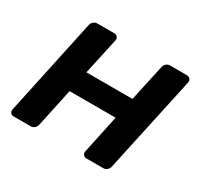

<svg xmlns="http://www.w3.org/2000/svg" viewBox="-116 -668 854 816"><g transform="rotate(30 311.5 -260.0)"><path d="M35 0Q25 0 19.5 -7Q14 -14 16 -24L117 -496Q119 -506 127 -513Q135 -520 145 -520H228Q239 -520 244.5 -513Q250 -506 248 -496L209 -317H435L474 -496Q476 -506 484 -513Q492 -520 502 -520H585Q595 -520 601 -513Q607 -506 605 -496L503 -24Q501 -14 493 -7Q485 0 475 0H392Q382 0 376.5 -7Q371 -14 373 -24L413 -212H187L147 -24Q145 -14 137 -7Q129 0 118 0Z"/></g></svg>

Font: Rubik Light Medium
Style: Italic
Weight: 500
Italic angle: -12°
Version: Version 2.104